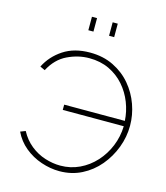

<svg xmlns="http://www.w3.org/2000/svg" viewBox="-132 -1021 978 1128"><g transform="rotate(15 357.0 -457.0)"><path d="M335 6Q280 6 224 -13Q168 -32 123 -69Q78 -106 53 -159L84 -171Q110 -122 150.5 -89.5Q191 -57 238.5 -42Q286 -27 332 -27Q394 -27 448 -52.5Q502 -78 543 -123Q584 -168 607.5 -225.5Q631 -283 633 -347H262V-379H631Q628 -435 607 -489Q586 -543 548 -586.5Q510 -630 456.5 -655.5Q403 -681 335 -681Q268 -681 203 -650Q138 -619 99 -545L69 -559Q103 -627 169 -670.5Q235 -714 331 -714Q411 -714 474 -683Q537 -652 580 -601Q623 -550 645.5 -487Q668 -424 668 -359Q668 -291 643.5 -226Q619 -161 575 -108.5Q531 -56 470 -25Q409 6 335 6ZM286 -838V-920H317V-838ZM412 -838V-920H443V-838Z"/></g></svg>

Font: Raleway ExtraLight
Style: Regular
Weight: 200
Designer: Matt McInerney, Pablo Impallari, Rodrigo Fuenzalida
Foundry: Matt McInerney, Pablo Impallari, Rodrigo Fuenzalida
Version: Version 4.026